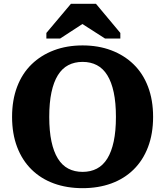

<svg xmlns="http://www.w3.org/2000/svg" viewBox="-20 -965 862 1002"><path d="M411 17Q329 17 261.5 -7.5Q194 -32 145 -80Q96 -128 69.5 -197.5Q43 -267 43 -355Q43 -443 69.5 -512.5Q96 -582 145 -629.5Q194 -677 261.5 -702.5Q329 -728 411 -728Q493 -728 560.5 -702.5Q628 -677 677 -629.5Q726 -582 752.5 -512.5Q779 -443 779 -355Q779 -267 752.5 -197.5Q726 -128 677 -80Q628 -32 560.5 -7.5Q493 17 411 17ZM411 -68Q453 -68 485.5 -85Q518 -102 540 -137.5Q562 -173 573.5 -227Q585 -281 585 -355Q585 -429 573.5 -483Q562 -537 540 -572.5Q518 -608 485.5 -625Q453 -642 411 -642Q369 -642 336.5 -625Q304 -608 282 -572.5Q260 -537 248.5 -483Q237 -429 237 -355Q237 -281 248.5 -227Q260 -173 282 -137.5Q304 -102 336.5 -85Q369 -68 411 -68ZM481 -945H350L222 -793V-764H294L452 -867L369 -866L528 -764H608V-793Z"/></svg>

Font: Roboto Serif 20pt
Style: Bold
Weight: 700
Version: Version 1.008